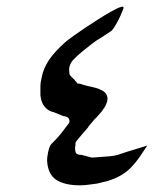

<svg xmlns="http://www.w3.org/2000/svg" viewBox="-20 -566 482 575"><path d="M266 -211H265L244 -186H245Q228 -166 217.5 -154Q207 -142 206 -138V-133Q206 -132 206 -131L205 -126Q205 -125 205 -124V-118Q206 -107 211 -104.5Q216 -102 225 -102L255 -94L309 -98Q326 -100 332 -102Q338 -104 344 -106Q345 -106 348.5 -107.5Q352 -109 360.5 -111.5Q369 -114 383.5 -118.5Q398 -123 421 -130Q408 -110 396.5 -93.5Q385 -77 371.5 -63.5Q358 -50 340.5 -40Q323 -30 299 -23Q294 -22 290 -21Q286 -20 282 -19Q278 -18 275 -17L276 -18Q272 -16 269 -16Q255 -14 242.5 -12.5Q230 -11 219 -11Q174 -11 148.5 -27.5Q123 -44 121 -86Q121 -89 121.5 -94.5Q122 -100 124 -110Q127 -124 131 -131Q132 -133 134 -135L141 -142Q145 -146 153 -154.5Q161 -163 184 -194Q188 -198 188 -202Q188 -204 188 -205Q188 -216 168 -219L141 -230Q125 -233 114 -246Q103 -259 101 -281Q101 -294 101 -306.5Q101 -319 105 -335Q110 -361 126.5 -386Q143 -411 178 -442Q184 -447 200 -458.5Q216 -470 235.5 -483Q255 -496 275.5 -509Q296 -522 313 -531.5Q330 -541 337 -543.5Q344 -546 347 -546Q350 -546 350 -543Q350 -543 350 -542Q349 -539 345 -529Q341 -519 335.5 -508Q330 -497 323.5 -486.5Q317 -476 313 -473Q301 -465 284 -454Q270 -446 257 -436Q244 -426 233 -417L222 -408Q208 -396 199.5 -387Q191 -378 188 -366Q187 -362 187 -357Q187 -352 188 -345Q188 -345 188 -344Q188 -342 194 -336Q200 -330 205 -325H204Q210 -320 212 -316Q216 -315 219 -315Q222 -315 226 -313L244 -308Q255 -306 266 -303Q277 -300 286 -295Q295 -290 298.5 -283.5Q302 -277 302 -271Q302 -267 301 -262Q299 -256 296 -249.5Q293 -243 286 -235L288 -236Z"/></svg>

Font: New Athena Unicode
Style: Bold Italic
Weight: 700
Designer: J. Rusten 1997; rev. by R. Hancock 2001, 2002, rev. by D. Mastronarde 2002-2021
Foundry: Society for Classical Studies (formerly American Philological Association)
Version: Version 5.008